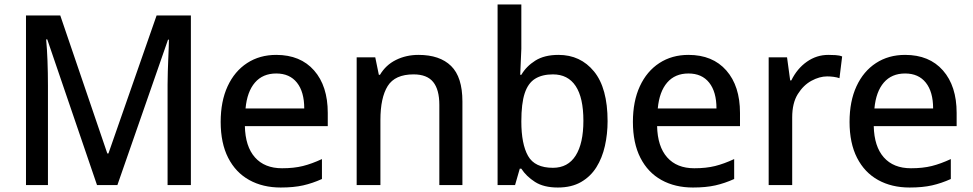

<svg xmlns="http://www.w3.org/2000/svg" viewBox="-20 -826 4341 857"><path d="M96 0V-757H249L459 -141H464L679 -757H832V0H728V-449Q728 -477 729 -506Q730 -535 731 -562Q732 -589 733 -611.5Q734 -634 734 -649H730L504 0H413L191 -650H186Q190 -608 192 -554Q194 -500 194 -444V0Z M1233 11Q1153 11 1092.5 -22.5Q1032 -56 998.5 -121.5Q965 -187 965 -282Q965 -374 996 -441Q1027 -508 1083 -544.5Q1139 -581 1213 -581Q1321 -581 1382 -511.5Q1443 -442 1443 -322V-263H1073Q1075 -172 1118 -123.5Q1161 -75 1239 -75Q1292 -75 1332 -85Q1372 -95 1417 -116V-27Q1375 -8 1333 1.5Q1291 11 1233 11ZM1076 -342H1338Q1338 -416 1305.5 -457Q1273 -498 1213 -498Q1153 -498 1118 -457.5Q1083 -417 1076 -342Z M1572 0V-570H1655L1671 -492H1676Q1702 -536 1747.5 -558.5Q1793 -581 1848 -581Q1943 -581 1993.5 -531.5Q2044 -482 2044 -373V0H1941V-358Q1941 -426 1913.5 -460Q1886 -494 1826 -494Q1743 -494 1710.5 -442Q1678 -390 1678 -290V0Z M2470 11Q2407 11 2368 -14Q2329 -39 2307 -73H2300L2279 0H2201V-806H2307V-608L2302 -492H2307Q2329 -530 2369.5 -555.5Q2410 -581 2473 -581Q2571 -581 2631.5 -507Q2692 -433 2692 -285Q2692 -228 2680 -174.5Q2668 -121 2642 -79.5Q2616 -38 2573.5 -13.5Q2531 11 2470 11ZM2448 -77Q2515 -77 2549.5 -131.5Q2584 -186 2584 -287Q2584 -390 2549.5 -442Q2515 -494 2448 -494Q2400 -494 2368.5 -474.5Q2337 -455 2322 -409.5Q2307 -364 2307 -284Q2307 -183 2337 -130Q2367 -77 2448 -77Z M3073 11Q2993 11 2932.5 -22.5Q2872 -56 2838.5 -121.5Q2805 -187 2805 -282Q2805 -374 2836 -441Q2867 -508 2923 -544.5Q2979 -581 3053 -581Q3161 -581 3222 -511.5Q3283 -442 3283 -322V-263H2913Q2915 -172 2958 -123.5Q3001 -75 3079 -75Q3132 -75 3172 -85Q3212 -95 3257 -116V-27Q3215 -8 3173 1.5Q3131 11 3073 11ZM2916 -342H3178Q3178 -416 3145.5 -457Q3113 -498 3053 -498Q2993 -498 2958 -457.5Q2923 -417 2916 -342Z M3411 0V-570H3493L3507 -467H3512Q3538 -520 3581.5 -550.5Q3625 -581 3677 -581Q3692 -581 3709.5 -580Q3727 -579 3739 -574L3727 -477Q3716 -481 3701 -483Q3686 -485 3672 -485Q3638 -485 3602 -465.5Q3566 -446 3541 -406Q3516 -366 3516 -302V0Z M4040 11Q3960 11 3899.5 -22.5Q3839 -56 3805.5 -121.5Q3772 -187 3772 -282Q3772 -374 3803 -441Q3834 -508 3890 -544.5Q3946 -581 4020 -581Q4128 -581 4189 -511.5Q4250 -442 4250 -322V-263H3880Q3882 -172 3925 -123.5Q3968 -75 4046 -75Q4099 -75 4139 -85Q4179 -95 4224 -116V-27Q4182 -8 4140 1.5Q4098 11 4040 11ZM3883 -342H4145Q4145 -416 4112.5 -457Q4080 -498 4020 -498Q3960 -498 3925 -457.5Q3890 -417 3883 -342Z"/></svg>

Font: Menbere
Style: Regular
Weight: 400
Designer: Aleme Tadesse
Foundry: Sorkin Type Co
Version: Version 1.000